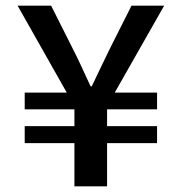

<svg xmlns="http://www.w3.org/2000/svg" viewBox="-20 -656 640 676"><path d="M242 0V-152H67V-212H242V-271H67V-330H215L42 -636H160L236 -485Q253 -452 268 -419Q283 -386 299 -352H303Q319 -386 335 -419Q351 -452 367 -485L443 -636H558L384 -330H533V-271H357V-212H533V-152H357V0Z"/></svg>

Font: Source Code Pro SemiBold
Style: Regular
Weight: 600
Monospace: yes
Designer: Paul D. Hunt, Teo Tuominen
Foundry: Adobe Systems Incorporated
Version: Version 1.018;hotconv 1.0.116;makeotfexe 2.5.65601